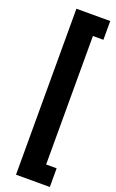

<svg xmlns="http://www.w3.org/2000/svg" viewBox="-188 -873 654 1084"><g transform="rotate(20 139.5 -331.5)"><path d="M272 -716.8H209V55.2H272V167.5H68.8V-829.6H272Z"/></g></svg>

Font: Vazirmatn RD FD ExtraBold
Style: Regular
Weight: 800
Designer: Saber Rastikerdar
Foundry: Saber Rastikerdar
Version: Version 33.003